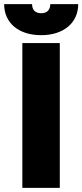

<svg xmlns="http://www.w3.org/2000/svg" viewBox="-43 -908 398 928"><path d="M-23 -888C-23 -798 46 -738 156 -738C265 -738 335 -798 335 -888H200C200 -861 185 -844 156 -844C127 -844 112 -861 112 -888ZM65 0H246V-700H65Z"/></svg>

Font: Fixel Text ExtraBold
Style: Regular
Weight: 800
Width: 4
Designer: AlfaBravo + MacPaw
Foundry: Kyrylo Tkachov, Marchela Mozhyna, Serhii Makarenko, Maria Weinstein, Zakhar Kryvoshyya
Version: Version 1.211